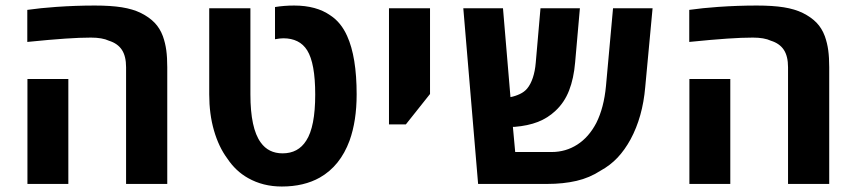

<svg xmlns="http://www.w3.org/2000/svg" viewBox="-20 -661 3076 690"><path d="M371.6 -514.6Q347.7 -525.9 306.6 -525.9Q267.1 -525.9 213.9 -522.2Q160.6 -518.6 78.1 -510.3V-625.5Q126 -632.3 182.1 -636.2Q252 -641.1 320.8 -641.1Q377.9 -641.1 417.7 -634.8Q457.5 -628.4 486.3 -614.3Q516.6 -599.1 535.6 -579.3Q554.7 -559.6 565.4 -530.8Q574.2 -505.9 577.6 -480.2Q581.1 -454.6 581.1 -419.4V0H433.1V-419.4Q433.1 -459 418 -481.9Q402.8 -504.9 371.6 -514.6ZM78.6 -377H225.6V0H78.6Z M871.6 -21Q827.1 -45.9 796.9 -91.3Q766.1 -132.8 749 -191.9Q731.9 -251 731.9 -321.8V-631.3H879.9V-321.8Q879.9 -199.7 917 -148.9Q944.8 -109.9 995.6 -109.9Q1051.8 -109.9 1080.6 -155.8Q1112.8 -205.1 1112.8 -321.3Q1112.8 -433.6 1084 -480Q1070.3 -502 1048.6 -512.7Q1026.9 -523.4 998.5 -523.4Q986.3 -523.4 968.3 -520V-635.7Q1001 -641.1 1037.1 -641.1Q1117.2 -641.1 1167.5 -605.5Q1205.6 -580.6 1227.5 -531.7Q1261.7 -456.5 1261.7 -321.8Q1261.7 -226.6 1236.3 -155.8Q1202.6 -64.5 1129.4 -22.9Q1072.3 9.3 992.7 9.3Q925.3 9.3 871.6 -21Z M1377.9 -631.3H1525.4V-323.2L1438.5 -213.9H1377.9Z M1645 -631.3H1787.6L1814.5 -312Q1832 -315.4 1848.1 -323Q1864.3 -330.6 1874.5 -342.8Q1886.7 -357.4 1894.8 -381.3Q1902.8 -405.3 1905.3 -435.1L1922.4 -631.3H2064L2046.9 -437Q2042 -378.9 2025.1 -335.7Q2008.3 -292.5 1976.1 -262.7Q1948.7 -236.8 1913.1 -222.9Q1877.4 -209 1829.6 -205.1H1823.2L1831.5 -114.7H1962.4Q2013.2 -114.7 2054.7 -141.4Q2096.2 -168 2123 -219.2Q2150.4 -273.9 2157.7 -351.6L2183.1 -631.3H2325.2L2298.8 -348.1Q2289.6 -240.7 2246.1 -160.2Q2225.6 -122.6 2199.5 -94.7Q2173.3 -66.9 2138.7 -47.9Q2099.1 -22 2051.8 -11Q2004.4 0 1946.8 0H1698.2Z M2750.5 -514.6Q2726.6 -525.9 2685.5 -525.9Q2646 -525.9 2592.8 -522.2Q2539.6 -518.6 2457 -510.3V-625.5Q2504.9 -632.3 2561 -636.2Q2630.9 -641.1 2699.7 -641.1Q2756.8 -641.1 2796.6 -634.8Q2836.4 -628.4 2865.2 -614.3Q2895.5 -599.1 2914.6 -579.3Q2933.6 -559.6 2944.3 -530.8Q2953.1 -505.9 2956.5 -480.2Q2960 -454.6 2960 -419.4V0H2812V-419.4Q2812 -459 2796.9 -481.9Q2781.7 -504.9 2750.5 -514.6ZM2457.5 -377H2604.5V0H2457.5Z"/></svg>

Font: Viking Open Sans
Style: Bold
Weight: 700
Foundry: Ascender Corporation
Version: Version 2.001